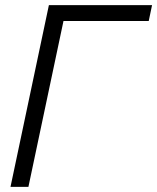

<svg xmlns="http://www.w3.org/2000/svg" viewBox="-20 -730 614 750"><path d="M21 0 171 -710H574L561 -648H228L91 0Z"/></svg>

Font: Raleway-v4020
Style: Italic
Weight: 400
Italic angle: -12°
Designer: Matt McInerney, Pablo Impallari, Rodrigo Fuenzalida
Foundry: Matt McInerney, Pablo Impallari, Rodrigo Fuenzalida
Version: Version 4.020;PS 004.020;hotconv 1.0.88;makeotf.lib2.5.64775